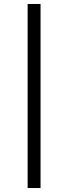

<svg xmlns="http://www.w3.org/2000/svg" viewBox="-20 -818 343 966"><path d="M184 -798H119V128H184Z"/></svg>

Font: Mission
Style: Regular
Weight: 400
Version: Version 1.000;FEAKit 1.0